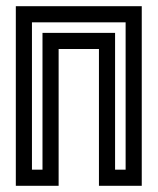

<svg xmlns="http://www.w3.org/2000/svg" viewBox="-20 -599 509 619"><path d="M169 -441V0H31V-579H437V0H299V-441ZM83 -52H117V-493H351V-52H385V-527H83Z"/></svg>

Font: Aurach Bi
Style: Regular
Weight: 400
Designer: Peter Wiegel
Foundry: Peter Wiegel
Version: Version 1.002